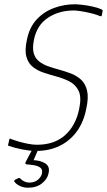

<svg xmlns="http://www.w3.org/2000/svg" viewBox="-20 -697 500 898"><path d="M18 -20 24 -46Q25 -50 27.5 -48.5Q30 -47 31 -47Q50 -40 71 -34Q92 -28 113.5 -24Q135 -20 153 -20Q234 -20 284 -64.5Q334 -109 350 -186Q362 -242 348 -271.5Q334 -301 305 -316Q276 -331 241 -340Q212 -348 183.5 -357.5Q155 -367 133.5 -384Q112 -401 103.5 -431.5Q95 -462 106 -512Q118 -570 151.5 -606Q185 -642 232 -659.5Q279 -677 331 -677Q342 -677 364.5 -674.5Q387 -672 412.5 -666.5Q438 -661 455 -653Q457 -652 459 -650Q461 -648 460 -645L456 -625Q455 -619 447 -622Q431 -629 406.5 -635Q382 -641 359.5 -644.5Q337 -648 325 -648Q256 -648 204.5 -614Q153 -580 139 -512Q131 -473 137.5 -449Q144 -425 162 -410.5Q180 -396 204 -387.5Q228 -379 254 -372Q283 -364 311 -353.5Q339 -343 359.5 -324Q380 -305 387.5 -272Q395 -239 383 -186Q371 -126 339.5 -82.5Q308 -39 259.5 -15Q211 9 147 9Q120 9 84.5 2Q49 -5 20 -15Q19 -15 18 -16.5Q17 -18 18 -20ZM207 114Q202 140 176.5 160.5Q151 181 111 181Q90 181 72.5 172.5Q55 164 47 152Q46 150 47 147.5Q48 145 50 144L66 136Q72 134 76 139Q82 146 93.5 151.5Q105 157 116 157Q142 157 157.5 143.5Q173 130 176 115Q180 96 169 87.5Q158 79 140 76Q122 73 106 72Q101 71 99 68.5Q97 66 101 59L132 0Q134 -5 137.5 -5Q141 -5 142 -5H157Q161 -5 159 1L133 62L131 52Q166 52 190.5 66.5Q215 81 207 114Z"/></svg>

Font: Glory Thin
Style: Italic
Weight: 100
Italic angle: -12°
Designer: Robert Leuschke
Foundry: Robert Leuschke
Version: Version 1.011